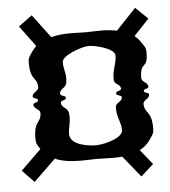

<svg xmlns="http://www.w3.org/2000/svg" viewBox="-53 -821 748 843"><g transform="rotate(-5 321.0 -399.5)"><path d="M469 -236C469 -204 398 -182 354 -180C352.6 -180 351 -179.9 349.3 -179.9C315.1 -179.9 236 -190.4 236 -239C236 -265 245 -286 245 -313C245 -320 244 -327 243 -334C239 -355 212 -358 212 -379C212 -391 236 -387 236 -399C236 -411 212 -407 212 -419C212 -440 239 -442 243 -463C244 -470 245 -477 245 -484C245 -509.7 235.9 -530 235.9 -554.3C235.9 -555.5 236 -556.8 236 -558C238 -585 323 -617 355 -617C384 -617 469 -597 469 -565C469 -528 452 -505 452 -468V-457C454 -439 479 -438 481 -419C482 -407 457 -411 457 -399C457 -387 482 -391 481 -379C479 -360 453 -359 451 -340V-329C451 -294 469 -271 469 -236ZM87 -565C87 -486 119 -501 119 -456C119 -438 91 -436 91 -417C92 -406 114 -410 113 -399C114 -388 92 -392 91 -381C91 -362 119 -360 119 -342V-341C117 -297 87 -311 87 -233C87 -209 92 -204 105 -185L15 -97L41 -70L67 -43L164 -137C199.6 -121.5 242.5 -118.2 279.4 -118.2C306.7 -118.2 330.7 -120 346 -120C362.7 -120 387.8 -118.2 416 -118.2C430.1 -118.2 445 -118.7 460 -120L536 -26L564 -51L592 -76L539 -142C557 -151 573 -164 585 -182C600 -204 606 -208 606 -233C606 -311 576 -297 573 -341V-342C573 -360 601 -362 601 -381C602 -392 580 -388 579 -399C580 -410 603 -406 601 -417C600 -436 573 -438 573 -457C574 -534 606 -489 606 -565C606 -590 600 -593 585 -615C578 -626 569 -635 560 -643L627 -714L600 -740L573 -766L485 -673C459.7 -678.3 433.6 -679.6 410.1 -679.6C384.4 -679.6 361.7 -678 346 -678C331 -678 308.4 -679.6 282.6 -679.6C255.1 -679.6 224 -677.8 195 -670L118 -773L88 -751L58 -729L126 -637C119 -630 113 -623 107 -615C93 -593 87 -590 87 -565Z"/></g></svg>

Font: Chromatic Etruscan
Style: Regular
Weight: 400
Version: Version 000.910